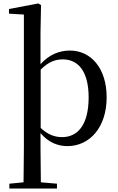

<svg xmlns="http://www.w3.org/2000/svg" viewBox="-20 -829 681 1109"><path d="M34 260H309V232L216 224L214 23V-60C261 -5 316 15 369 15C498 15 596 -93 596 -267C596 -434 506 -537 384 -537C324 -537 263 -514 214 -458V-644L217 -800L201 -809L32 -777V-750L118 -745V23L116 224L34 232ZM215 -427C262 -474 302 -486 343 -486C432 -486 492 -416 492 -267C492 -101 424 -37 339 -37C293 -37 255 -53 215 -90Z"/></svg>

Font: Noto Serif HK Medium
Style: Regular
Weight: 500
Designer: Ryoko NISHIZUKA 西塚涼子 (kana & ideographs); Frank Grießhammer (Latin, Greek & Cyrillic); Wenlong ZHANG 张文龙 (bopomofo); San
Foundry: Adobe
Version: Version 2.001;hotconv 1.1.0;makeotfexe 2.6.0